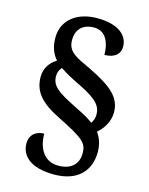

<svg xmlns="http://www.w3.org/2000/svg" viewBox="-128 -840 800 1033"><g transform="rotate(15 272.0 -323.5)"><path d="M274 113C408 113 472 39 472 -66C472 -106 459 -143 439 -170C472 -196 501 -243 501 -292C501 -375 445 -424 315 -487C230 -527 182 -545 182 -612C182 -673 220 -707 280 -707C350 -707 371 -639 371 -579C425 -579 457 -605 457 -647C457 -712 399 -760 284 -760C173 -760 92 -701 92 -600C92 -548 109 -509 133 -483C96 -462 70 -424 70 -377C70 -298 112 -244 221 -190C373 -115 395 -93 395 -37C395 23 356 61 285 61C206 61 168 -4 168 -86C127 -86 89 -63 89 -10C89 56 142 113 274 113ZM397 -208C369 -230 334 -247 292 -268C183 -322 149 -348 149 -403C149 -423 157 -440 169 -452C202 -428 243 -408 288 -386C390 -336 413 -302 413 -257C413 -237 406 -221 397 -208Z"/></g></svg>

Font: Noto Serif SemiBold
Style: Regular
Weight: 600
Designer: Monotype Design Team
Foundry: Monotype Imaging Inc.
Version: Version 2.013